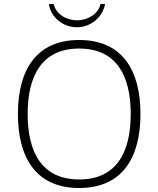

<svg xmlns="http://www.w3.org/2000/svg" viewBox="-20 -934 794 965"><path d="M378 -690C565 -690 637 -554 637 -361C637 -168 565 -32 378 -32C191 -32 119 -168 119 -361C119 -554 191 -690 378 -690ZM686 -361C686 -579 596 -733 378 -733C160 -733 70 -579 70 -361C70 -143 160 11 378 11C596 11 686 -143 686 -361ZM226 -914C234 -848 296 -797 367 -797C436 -797 497 -848 508 -914H485C476 -866 423 -832 368 -832C311 -832 260 -865 250 -914Z"/></svg>

Font: Perun ExtraLight
Style: Regular
Weight: 200
Foundry: Copyright (c) Stefan Peev, Context Ltd, 2016
Version: Version 1.089